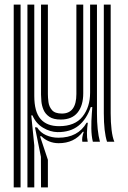

<svg xmlns="http://www.w3.org/2000/svg" viewBox="-20 -620 560 840"><path d="M100 200V-600H130V-200.2Q130 -131.5 157.2 -99.8Q184.5 -68 238.5 -68Q307.8 -68 341 -109.8Q374.2 -151.5 374.2 -214.8V-600H404.2V-124Q404.2 -48.2 417.2 0H386.2Q380 -26 379.6 -58Q379.2 -90 381.8 -124Q382.2 -131 382.9 -137.8Q383.5 -144.5 383.8 -151.5H377Q358.8 -98 323.1 -69.8Q287.5 -41.5 231.5 -42Q199.8 -42.5 168.4 -61.1Q137 -79.8 122.2 -115H116.8L130 16.5V200ZM40 200V-600H70V200ZM246 -97Q213.5 -97 195.8 -109.2Q178 -121.5 170.4 -139.6Q162.8 -157.8 161.1 -176Q159.5 -194.2 159.5 -206.2V-600H189.5V-208Q189.5 -193.5 192 -173.5Q194.5 -153.5 207.4 -138.4Q220.2 -123.2 250.8 -123.2Q314.2 -123.2 314.2 -208.8V-600H344.2V-212Q344.2 -158.5 319.6 -127.8Q295 -97 246 -97ZM448.2 0Q434.2 -44 434.2 -124V-600H464.2V-124Q464.2 -85 468.1 -52.2Q472 -19.5 480.2 0ZM159.5 200 159 65.8 133 -63 142.5 -62.5Q156.5 -39.8 181.6 -28.6Q206.8 -17.5 235 -17.5Q321.5 -17.5 358.8 -83H364.2Q361 -60.8 360.4 -39.8Q359.8 -18.8 363.8 0H340.2Q337 -17.2 346.5 -43.5H342.5Q304.8 6.5 236.5 6.5Q213.8 6.5 194.1 -1.8Q174.5 -10 161.5 -23.8H155.2L189.5 79.2V200Z"/></svg>

Font: Big Shoulders Inline Display Black
Style: Regular
Weight: 900
Designer: Patric King
Foundry: XO Type Co
Version: Version 1.000